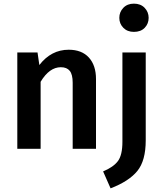

<svg xmlns="http://www.w3.org/2000/svg" viewBox="-20 -817 895 1054"><path d="M507 0H379V-363Q379 -408 363 -428Q347 -448 314 -448Q251 -448 203 -368V0H75V-529H186L196 -460Q261 -544 357 -544Q429 -544 468 -501Q507 -458 507 -383ZM587 217 546 124Q603 100 627.5 67Q652 34 652 -39V-529H780V-47Q780 65 734 121.5Q688 178 587 217ZM715 -642Q679 -642 657 -664.5Q635 -687 635 -719Q635 -751 657 -774Q679 -797 715 -797Q752 -797 774 -774Q796 -751 796 -719Q796 -687 774.5 -664.5Q753 -642 715 -642Z"/></svg>

Font: Trujillo Medium
Style: Regular
Weight: 500
Designer: Fira Sans original fonts by bBox Type GmbH, Carrois Corporate GbR, & Edenspiekermann AG / Changes by Cristiano Sobral
Foundry: Fira Sans original fonts by bBox Type GmbH, Carrois Corporate GbR, & Edenspiekermann AG / Changes by Cristiano Sobral
Version: Version 4.301;October 17, 2021;FontCreator 14.0.0.2814 64-bi